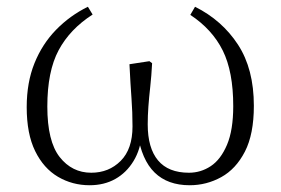

<svg xmlns="http://www.w3.org/2000/svg" viewBox="-20 -534 830 568"><path d="M245 14Q194 14 151.5 -11Q109 -36 84 -87Q59 -138 59 -217Q59 -290 82 -347Q105 -404 146 -446Q187 -488 240 -514L254 -491Q187 -448 153.5 -385.5Q120 -323 120 -219Q120 -116 156.5 -69.5Q193 -23 250 -23Q302 -23 337 -58Q372 -93 372 -160Q372 -203 369 -243Q366 -283 363 -344L422 -353L430 -347Q428 -309 424.5 -277.5Q421 -246 419 -219Q417 -192 417 -166Q417 -96 447.5 -59.5Q478 -23 539 -23Q574 -23 603.5 -42.5Q633 -62 651.5 -105.5Q670 -149 670 -220Q670 -322 639 -384.5Q608 -447 543 -490L557 -514Q637 -474 684 -402Q731 -330 731 -221Q731 -137 704.5 -85.5Q678 -34 634.5 -10Q591 14 541 14Q476 14 437.5 -23.5Q399 -61 387 -139H400Q396 -92 375 -57.5Q354 -23 321 -4.5Q288 14 245 14Z"/></svg>

Font: Noto Serif HK
Style: Regular
Weight: 200
Designer: Ryoko NISHIZUKA 西塚涼子 (kana & ideographs); Frank Grießhammer (Latin, Greek & Cyrillic); Wenlong ZHANG 张文龙 (bopomofo); San
Foundry: Adobe
Version: Version 2.001;hotconv 1.1.0;makeotfexe 2.6.0